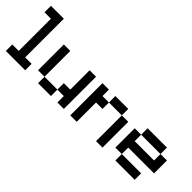

<svg xmlns="http://www.w3.org/2000/svg" viewBox="46 -1404 2107 2107"><g transform="rotate(45 1100.0 -350.0)"><path d="M50 0V-100H150V-600H50V-700H250V-100H350V0Z M750 0H550V-100H450V-500H550V-100H750V-200H850V-500H950V0H850V-100H750Z M1450 0V-400H1250V-300H1150V0H1050V-500H1150V-400H1250V-500H1450V-400H1550V0Z M2050 0H1750V-100H1650V-400H1750V-500H2050V-400H2150V-200H1750V-100H2050ZM1750 -300H2050V-400H1750Z"/></g></svg>

Font: Matrix Sans
Style: Regular
Weight: 400
Designer: Brad Neil
Version: Version 1.100